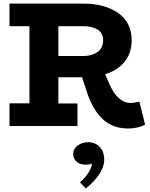

<svg xmlns="http://www.w3.org/2000/svg" viewBox="-20 -706 838 1076"><path d="M761.2 -136.2 793 -7.8Q754.4 14.2 694.8 14.2Q667 13.7 642.3 8.1Q617.7 2.4 592 -12Q566.4 -26.4 544.4 -49.3Q522.5 -72.3 502 -108.9Q481.4 -145.5 465.8 -193.8L439.9 -272.9H307.1V-126H414.1V0H33.2V-127H145V-559.1H33.2V-686H443.8Q567.9 -686 642.8 -632.6Q717.8 -579.1 717.8 -481Q717.8 -408.7 678.5 -360.1Q639.2 -311.5 568.8 -290L591.8 -237.8Q638.7 -128.9 713.9 -128.9Q728 -128.9 761.2 -136.2ZM307.1 -559.1V-392.1H449.2Q467.8 -392.1 485.4 -396.5Q502.9 -400.9 520 -410.2Q537.1 -419.4 547.6 -437.7Q558.1 -456.1 558.1 -481Q558.1 -502.9 548.1 -519Q538.1 -535.2 521.2 -543.5Q504.4 -551.8 486.6 -555.4Q468.8 -559.1 449.2 -559.1ZM474.1 90.8Q513.2 90.8 538.6 117.2Q564 143.6 564 189.9Q564 229.5 534.9 272.2Q505.9 314.9 460.9 350.1L428.2 315.9Q460.9 287.6 478.5 257.1Q496.1 226.6 495.1 210Q485.4 216.8 459 216.8Q428.7 216.8 409.4 200.2Q390.1 183.6 390.1 157.2Q390.1 128.9 414.8 109.9Q439.5 90.8 474.1 90.8Z"/></svg>

Font: BioRhyme ExtraBold
Style: Regular
Weight: 800
Designer: Aoife Mooney
Foundry: Aoife Mooney Type
Version: Version 1.500;PS 001.500;hotconv 1.0.88;makeotf.lib2.5.64775